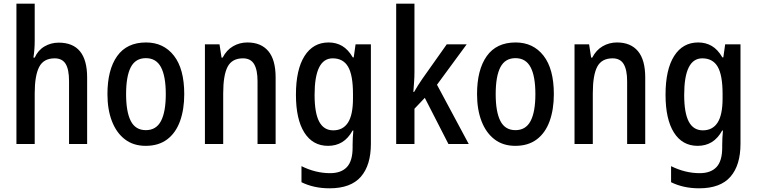

<svg xmlns="http://www.w3.org/2000/svg" viewBox="-20 -780 4099 1040"><path d="M168 -558Q168 -534 166 -510Q164 -486 161 -468H168Q186 -508 221 -528.5Q256 -549 298 -549Q452 -549 452 -360V0H354V-340Q354 -404 335.5 -434Q317 -464 276 -464Q216 -464 192 -417Q168 -370 168 -274V0H69V-760H168Z M978 -270Q978 -187 955 -123.5Q932 -60 885.5 -25Q839 10 769 10Q703 10 657 -25Q611 -60 586.5 -123Q562 -186 562 -270Q562 -402 614.5 -476Q667 -550 771 -550Q866 -550 922 -478.5Q978 -407 978 -270ZM663 -270Q663 -174 688.5 -124.5Q714 -75 770 -75Q826 -75 852 -124.5Q878 -174 878 -270Q878 -367 852 -416Q826 -465 770 -465Q714 -465 688.5 -416Q663 -367 663 -270Z M1320 -550Q1394 -550 1433.5 -503Q1473 -456 1473 -360V0H1375V-340Q1375 -401 1356.5 -432.5Q1338 -464 1296 -464Q1237 -464 1213 -418.5Q1189 -373 1189 -274V0H1090V-540H1169L1180 -468H1186Q1207 -509 1242.5 -529.5Q1278 -550 1320 -550Z M1760 -550Q1801 -550 1833.5 -531Q1866 -512 1891 -469H1896L1906 -540H1989V-1Q1989 115 1934.5 177.5Q1880 240 1765 240Q1680 240 1613 207V120Q1690 158 1768 158Q1828 158 1859 125Q1890 92 1890 19V4Q1890 -12 1891 -33.5Q1892 -55 1894 -73H1890Q1866 -30 1833 -10Q1800 10 1757 10Q1674 10 1628.5 -62Q1583 -134 1583 -267Q1583 -403 1629.5 -476.5Q1676 -550 1760 -550ZM1782 -464Q1684 -464 1684 -266Q1684 -168 1709 -121Q1734 -74 1785 -74Q1838 -74 1865 -116Q1892 -158 1892 -247V-271Q1892 -373 1865.5 -418.5Q1839 -464 1782 -464Z M2225 -391Q2225 -363 2223 -336Q2221 -309 2219 -282H2223Q2233 -300 2244.5 -318Q2256 -336 2267 -352L2400 -540H2508L2347 -321L2519 0H2409L2281 -250L2225 -191V0H2126V-760H2225Z M2980 -270Q2980 -187 2957 -123.5Q2934 -60 2887.5 -25Q2841 10 2771 10Q2705 10 2659 -25Q2613 -60 2588.5 -123Q2564 -186 2564 -270Q2564 -402 2616.5 -476Q2669 -550 2773 -550Q2868 -550 2924 -478.5Q2980 -407 2980 -270ZM2665 -270Q2665 -174 2690.5 -124.5Q2716 -75 2772 -75Q2828 -75 2854 -124.5Q2880 -174 2880 -270Q2880 -367 2854 -416Q2828 -465 2772 -465Q2716 -465 2690.5 -416Q2665 -367 2665 -270Z M3322 -550Q3396 -550 3435.5 -503Q3475 -456 3475 -360V0H3377V-340Q3377 -401 3358.5 -432.5Q3340 -464 3298 -464Q3239 -464 3215 -418.5Q3191 -373 3191 -274V0H3092V-540H3171L3182 -468H3188Q3209 -509 3244.5 -529.5Q3280 -550 3322 -550Z M3762 -550Q3803 -550 3835.5 -531Q3868 -512 3893 -469H3898L3908 -540H3991V-1Q3991 115 3936.5 177.5Q3882 240 3767 240Q3682 240 3615 207V120Q3692 158 3770 158Q3830 158 3861 125Q3892 92 3892 19V4Q3892 -12 3893 -33.5Q3894 -55 3896 -73H3892Q3868 -30 3835 -10Q3802 10 3759 10Q3676 10 3630.5 -62Q3585 -134 3585 -267Q3585 -403 3631.5 -476.5Q3678 -550 3762 -550ZM3784 -464Q3686 -464 3686 -266Q3686 -168 3711 -121Q3736 -74 3787 -74Q3840 -74 3867 -116Q3894 -158 3894 -247V-271Q3894 -373 3867.5 -418.5Q3841 -464 3784 -464Z"/></svg>

Font: Noto Sans Telugu Condensed Medium
Style: Regular
Weight: 500
Width: 3
Designer: Jelle Bosma - Monotype Design Team
Foundry: Monotype Imaging Inc.
Version: Version 2.005; ttfautohint (v1.8.4.7-5d5b)